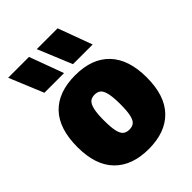

<svg xmlns="http://www.w3.org/2000/svg" viewBox="-232 -923 1049 1049"><g transform="rotate(-45 292.0 -398.5)"><path d="M23 -272Q23 -414.5 92.2 -486.8Q161.5 -559 292 -559Q421.5 -559 491 -486Q560.5 -413 560.5 -273.5Q560.5 -133 490.5 -61Q420.5 11 292 11Q163.5 11 93.2 -60.8Q23 -132.5 23 -272ZM355 -272Q355 -326.5 348 -356.5Q341 -386.5 327.5 -397.8Q314 -409 292 -409Q270 -409 256.5 -397.8Q243 -386.5 235.8 -357Q228.5 -327.5 228.5 -273.5Q228.5 -219.5 235.2 -190.2Q242 -161 255.8 -150Q269.5 -139 292 -139Q314.5 -139 328 -150Q341.5 -161 348.2 -189.8Q355 -218.5 355 -272ZM105.5 -610 23.5 -808H184.5L257.5 -610ZM326.5 -610 244.5 -808H405.5L478.5 -610Z"/></g></svg>

Font: Encode Sans Semi Condensed Black
Style: Regular
Weight: 900
Width: 4
Designer: Multiple Designers
Foundry: Impallari Type
Version: Version 2.000